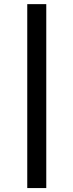

<svg xmlns="http://www.w3.org/2000/svg" viewBox="-20 -827 362 946"><path d="M208 99.6H114.3V-806.6H208Z"/></svg>

Font: Pretendard Std Medium
Style: Regular
Weight: 500
Designer: Base glyphs from Inter by Rasmus Andersson; Hangeul glyphs from Noto Sans CJK(Source Han Sans) by Jang Soo-young and Kan
Foundry: Kil Hyung-jin
Version: Version 1.309